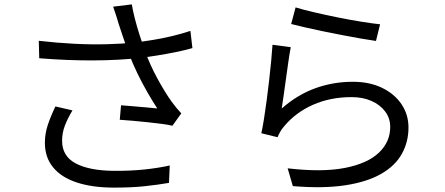

<svg xmlns="http://www.w3.org/2000/svg" viewBox="-20 -818 2040 880"><path d="M523.8 -708.8Q519.1 -725 512.5 -746.2Q505.9 -767.4 498.6 -787.4L584.1 -797.9Q588.9 -769.1 598.1 -732.7Q607.4 -696.2 619.4 -658.7Q631.4 -621.2 642.8 -588.6Q665.8 -523.9 700.7 -459.5Q735.6 -395.1 767.2 -351.4Q777.5 -337.1 788.5 -323.8Q799.6 -310.5 810.9 -298.4L770.2 -241.6Q752.1 -246.2 722.6 -250.1Q693 -254 658.6 -257.6Q624.2 -261.2 590.2 -264.3Q556.2 -267.3 528.9 -269.1L534.8 -335.5Q563.3 -333.5 594.8 -330.6Q626.3 -327.7 654.7 -325.4Q683.2 -323.1 700.9 -320.9Q680 -352.5 655.9 -394.5Q631.8 -436.4 609.3 -482.7Q586.8 -529.1 570 -574.2Q554 -617.6 542.8 -651.6Q531.6 -685.6 523.8 -708.8ZM157.8 -631Q241.5 -621.4 320.2 -617.4Q398.8 -613.4 469.4 -615.3Q540 -617.2 596.7 -623Q636.8 -627.8 681.2 -635Q725.6 -642.2 769.9 -652.9Q814.3 -663.6 852.7 -676.4L861.9 -597.6Q826.7 -587.4 784.8 -579Q742.9 -570.6 700.9 -563.8Q658.8 -557 622.3 -552.6Q526.7 -541.8 409.4 -541.1Q292.2 -540.4 159.8 -551ZM312.2 -312.1Q290.3 -275.9 277.4 -242.4Q264.6 -208.9 264.6 -173Q264.6 -102.2 326.7 -69.2Q388.8 -36.2 500.2 -35Q576.7 -34.4 641.2 -41.1Q705.6 -47.8 758 -59.6L754.5 20.2Q707.8 28.4 643.8 35.4Q579.8 42.4 495.7 41.8Q401.3 41.2 331.6 18.2Q261.8 -4.7 223.8 -50.5Q185.7 -96.3 185.7 -163.6Q185.7 -205.5 199.2 -245.8Q212.7 -286 234 -330.1Z M1334.8 -784.1Q1367.3 -773.9 1418.9 -761.9Q1470.4 -749.9 1527.7 -738.3Q1584.9 -726.7 1637 -718.4Q1689.1 -710.1 1722.1 -706.7L1703.2 -630.3Q1674.6 -634.3 1634.2 -641.3Q1593.7 -648.4 1547.6 -657.3Q1501.6 -666.2 1456.7 -675.4Q1411.9 -684.6 1374.9 -693.3Q1337.9 -702 1314.5 -708ZM1312.7 -601.7Q1307.7 -576.4 1302.2 -538.5Q1296.7 -500.7 1291.1 -459.7Q1285.5 -418.7 1280.3 -381.9Q1275 -345 1271.2 -320.8Q1343.5 -384.1 1425.4 -413.7Q1507.3 -443.2 1597 -443.2Q1673.9 -443.2 1731.1 -415.4Q1788.3 -387.7 1820.3 -340.2Q1852.2 -292.7 1852.2 -233.7Q1852.2 -167.2 1821.6 -112.5Q1791 -57.8 1726.6 -20.9Q1662.2 16 1561.9 31.3Q1461.6 46.6 1322.2 35L1298.4 -46.5Q1456.6 -28 1560.6 -48.3Q1664.7 -68.7 1716.6 -118.2Q1768.5 -167.8 1768.5 -236.1Q1768.5 -276.1 1745.4 -306.9Q1722.3 -337.8 1682.5 -355.4Q1642.7 -372.9 1591.8 -372.9Q1493.8 -372.9 1414.2 -337.6Q1334.7 -302.3 1282.1 -238.9Q1270.8 -225.8 1263.9 -213.5Q1257.1 -201.2 1252.1 -189.1L1177.8 -207.3Q1183.8 -234.6 1190.1 -274.1Q1196.4 -313.6 1202.4 -359.2Q1208.4 -404.8 1213.7 -451Q1219 -497.2 1223 -539.6Q1227 -581.9 1229 -612.8Z"/></svg>

Font: Noto Sans SC Thin
Style: Regular
Weight: 100
Designer: Ryoko NISHIZUKA 西塚涼子 (kana, bopomofo & ideographs); Paul D. Hunt (Latin, Greek & Cyrillic); Sandoll Communications 산돌커뮤니
Foundry: Adobe
Version: Version 2.004-H2;hotconv 1.0.118;makeotfexe 2.5.65603